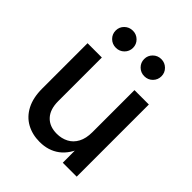

<svg xmlns="http://www.w3.org/2000/svg" viewBox="-209 -865 996 996"><g transform="rotate(45 289.5 -367.0)"><path d="M250.5 8.8Q196.8 8.8 154.5 -14.4Q112.3 -37.6 88.4 -83.5Q64.5 -129.4 64.5 -196.3V-529.3H169.4V-209.5Q169.4 -148.9 199.7 -116.5Q230 -84 283.7 -84Q318.8 -84 347.4 -98.9Q376 -113.8 392.3 -144.3Q408.7 -174.8 408.7 -220.7V-529.3H514.2V0H412.1L411.6 -130.4H429.7Q405.3 -59.1 359.9 -25.1Q314.5 8.8 250.5 8.8ZM393.6 -616.2Q367.2 -616.2 348.6 -634.5Q330.1 -652.8 330.1 -679.2Q330.1 -705.1 348.6 -723.4Q367.2 -741.7 393.6 -741.7Q419.9 -741.7 438.5 -723.4Q457 -705.1 457 -679.2Q457 -652.8 438.7 -634.5Q420.4 -616.2 393.6 -616.2ZM185.1 -616.2Q158.2 -616.2 139.6 -634.5Q121.1 -652.8 121.1 -679.2Q121.1 -705.1 139.6 -723.4Q158.2 -741.7 185.1 -741.7Q211.4 -741.7 230 -723.4Q248.5 -705.1 248.5 -679.2Q248.5 -652.8 230 -634.5Q211.4 -616.2 185.1 -616.2Z"/></g></svg>

Font: Inter 24pt Medium
Style: Regular
Weight: 500
Designer: Rasmus Andersson
Foundry: rsms
Version: Version 4.001;git-66647c0bb